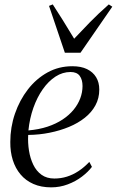

<svg xmlns="http://www.w3.org/2000/svg" viewBox="-20 -818 516 848"><path d="M386 -81Q369.5 -59 342 -38Q314.5 -17 279.5 -3.8Q244.5 9.5 206 9.5Q161.5 9.5 127.5 -5.5Q93.5 -20.5 70.8 -47.5Q48 -74.5 36.5 -111Q25 -147.5 25.5 -191Q25.5 -256 46 -315.8Q66.5 -375.5 103.2 -423Q140 -470.5 189.8 -498Q239.5 -525.5 299.5 -525.5Q338 -525.5 364.2 -512.8Q390.5 -500 404.5 -477Q418.5 -454 418.5 -422.5Q418.5 -384 401.5 -352.8Q384.5 -321.5 354.5 -297.8Q324.5 -274 284.8 -257.5Q245 -241 199.2 -231.8Q153.5 -222.5 104.5 -222Q102.5 -187 108 -152.8Q113.5 -118.5 127 -90.5Q140.5 -62.5 163.5 -46Q186.5 -29.5 220 -29.5Q249 -29.5 275.5 -37.8Q302 -46 327 -62.5Q352 -79 374.5 -103ZM291.5 -500Q256.5 -500 225.2 -479.8Q194 -459.5 169 -424Q144 -388.5 127.5 -342Q111 -295.5 105.5 -242Q152 -246 189.8 -258.5Q227.5 -271 256.5 -290.2Q285.5 -309.5 305 -333.2Q324.5 -357 334.5 -383.8Q344.5 -410.5 344.5 -438Q344.5 -466 332 -483Q319.5 -500 291.5 -500ZM266.5 -585 196.5 -792 213 -798.5Q234 -766 257.5 -728.8Q281 -691.5 307.5 -647Q341 -682.5 377.2 -719.8Q413.5 -757 460.5 -798.5L476 -788.5L335.5 -585Z"/></svg>

Font: Merriweather 120pt Light
Style: Italic
Weight: 300
Italic angle: -7.8°
Version: Version 2.101